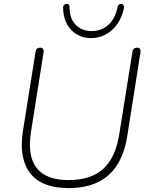

<svg xmlns="http://www.w3.org/2000/svg" viewBox="-20 -955 760 983"><path d="M330 8Q264 8 215 -10.5Q166 -29 136 -66.5Q106 -104 96 -159.5Q86 -215 98 -288L162 -690Q165 -711 186 -711Q196 -711 200.5 -704.5Q205 -698 203 -686L139 -282Q119 -156 168 -94.5Q217 -33 330 -33Q443 -33 507 -89Q571 -145 591 -270L658 -690Q661 -711 682 -711Q692 -711 696.5 -704.5Q701 -698 699 -686L632 -261Q618 -171 580.5 -111.5Q543 -52 480.5 -22Q418 8 330 8ZM446 -760Q385 -760 344.5 -802Q304 -844 303 -917Q303 -925 307.5 -929.5Q312 -934 319 -935Q327 -936 331.5 -931.5Q336 -927 336 -918Q336 -860 367.5 -828Q399 -796 449 -796Q500 -796 535.5 -828.5Q571 -861 582 -920Q584 -928 589 -932Q594 -936 601 -935Q609 -934 612.5 -928Q616 -922 614 -911Q598 -840 552 -800Q506 -760 446 -760Z"/></svg>

Font: Nunito Variable Extra Light
Style: Italic
Weight: 200
Italic angle: -9°
Designer: Vernon Adams
Foundry: Vernon Adams
Version: Version 3.602